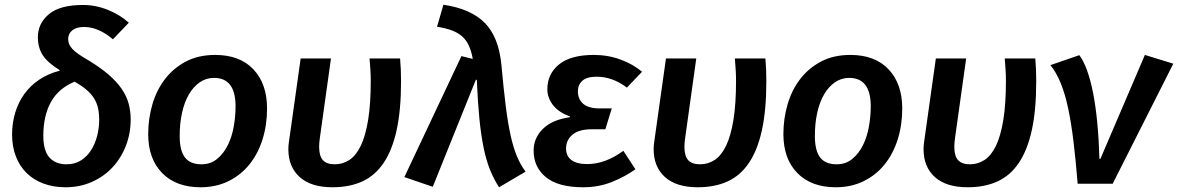

<svg xmlns="http://www.w3.org/2000/svg" viewBox="-20 -776 4976 811"><path d="M354 -521Q405 -490 439 -460.5Q473 -431 494 -400.5Q515 -370 523.5 -338Q532 -306 532 -271Q532 -213 512 -161Q492 -109 456 -70Q420 -31 369 -8Q318 15 257 15Q206 15 164 -0.5Q122 -16 92.5 -45Q63 -74 47 -115.5Q31 -157 31 -208Q31 -257 44.5 -301Q58 -345 83.5 -380Q109 -415 146.5 -440Q184 -465 231 -477L232 -480Q181 -511 160.5 -543Q140 -575 140 -619Q140 -677 186.5 -716Q233 -755 330 -755Q385 -755 436.5 -734Q488 -713 524 -680L457 -610Q396 -662 335 -662Q303 -662 285.5 -648Q268 -634 268 -611Q268 -600 272 -590Q276 -580 285.5 -569.5Q295 -559 311.5 -547.5Q328 -536 354 -521ZM399 -270Q399 -297 394 -319.5Q389 -342 377 -361Q365 -380 345 -397Q325 -414 295 -431Q226 -402 194.5 -344Q163 -286 163 -203Q163 -139 189 -110.5Q215 -82 261 -82Q296 -82 322 -98.5Q348 -115 365 -142Q382 -169 390.5 -202.5Q399 -236 399 -270Z M889 -544Q993 -544 1050.5 -483Q1108 -422 1108 -318Q1108 -248 1089 -187.5Q1070 -127 1034 -82Q998 -37 945.5 -11Q893 15 827 15Q724 15 665 -45Q606 -105 606 -210Q606 -274 623.5 -334.5Q641 -395 676.5 -441.5Q712 -488 765 -516Q818 -544 889 -544ZM884 -447Q851 -447 824 -428.5Q797 -410 778 -377.5Q759 -345 749 -300Q739 -255 739 -202Q739 -139 761.5 -110.5Q784 -82 831 -82Q870 -82 897.5 -105Q925 -128 942.5 -163.5Q960 -199 967.5 -242.5Q975 -286 975 -327Q975 -447 884 -447Z M1670 -529Q1672 -506 1673 -482Q1674 -458 1674 -433Q1674 -312 1655.5 -227Q1637 -142 1600.5 -88Q1564 -34 1510 -9.5Q1456 15 1384 15Q1294 15 1246 -28Q1198 -71 1198 -146Q1198 -163 1201 -181L1250 -529H1378L1331 -193Q1328 -172 1328 -156Q1328 -117 1344 -99.5Q1360 -82 1394 -82Q1428 -82 1456 -100.5Q1484 -119 1504 -160.5Q1524 -202 1535 -269.5Q1546 -337 1546 -435Q1546 -458 1544.5 -481.5Q1543 -505 1541 -529Z M1688 -28 1929 -539 1977 -527Q1971 -560 1960.5 -583Q1950 -606 1933 -621.5Q1916 -637 1890 -647Q1864 -657 1826 -663L1853 -756Q1969 -739 2028 -679Q2087 -619 2098 -501Q2107 -402 2116 -330Q2125 -258 2136.5 -205.5Q2148 -153 2163.5 -116Q2179 -79 2200 -51L2088 15Q2066 -19 2050 -58.5Q2034 -98 2023 -151Q2012 -204 2005 -274Q1998 -344 1994 -439H1990L1808 13Z M2537 -230H2480Q2425 -230 2398 -207Q2371 -184 2371 -149Q2371 -117 2393.5 -100Q2416 -83 2460 -83Q2537 -83 2613 -139L2664 -61Q2619 -29 2563.5 -7Q2508 15 2444 15Q2338 15 2286 -27.5Q2234 -70 2234 -140Q2234 -193 2273 -231.5Q2312 -270 2387 -281L2388 -284Q2340 -301 2316 -332Q2292 -363 2292 -399Q2292 -464 2341.5 -504Q2391 -544 2488 -544Q2548 -544 2601 -524.5Q2654 -505 2692 -473L2628 -406Q2567 -452 2500 -452Q2459 -452 2440 -435Q2421 -418 2421 -390Q2421 -357 2443.5 -337.5Q2466 -318 2514 -318H2564Z M3213 -529Q3215 -506 3216 -482Q3217 -458 3217 -433Q3217 -312 3198.5 -227Q3180 -142 3143.5 -88Q3107 -34 3053 -9.5Q2999 15 2927 15Q2837 15 2789 -28Q2741 -71 2741 -146Q2741 -163 2744 -181L2793 -529H2921L2874 -193Q2871 -172 2871 -156Q2871 -117 2887 -99.5Q2903 -82 2937 -82Q2971 -82 2999 -100.5Q3027 -119 3047 -160.5Q3067 -202 3078 -269.5Q3089 -337 3089 -435Q3089 -458 3087.5 -481.5Q3086 -505 3084 -529Z M3572 -544Q3676 -544 3733.5 -483Q3791 -422 3791 -318Q3791 -248 3772 -187.5Q3753 -127 3717 -82Q3681 -37 3628.5 -11Q3576 15 3510 15Q3407 15 3348 -45Q3289 -105 3289 -210Q3289 -274 3306.5 -334.5Q3324 -395 3359.5 -441.5Q3395 -488 3448 -516Q3501 -544 3572 -544ZM3567 -447Q3534 -447 3507 -428.5Q3480 -410 3461 -377.5Q3442 -345 3432 -300Q3422 -255 3422 -202Q3422 -139 3444.5 -110.5Q3467 -82 3514 -82Q3553 -82 3580.5 -105Q3608 -128 3625.5 -163.5Q3643 -199 3650.5 -242.5Q3658 -286 3658 -327Q3658 -447 3567 -447Z M4353 -529Q4355 -506 4356 -482Q4357 -458 4357 -433Q4357 -312 4338.5 -227Q4320 -142 4283.5 -88Q4247 -34 4193 -9.5Q4139 15 4067 15Q3977 15 3929 -28Q3881 -71 3881 -146Q3881 -163 3884 -181L3933 -529H4061L4014 -193Q4011 -172 4011 -156Q4011 -117 4027 -99.5Q4043 -82 4077 -82Q4111 -82 4139 -100.5Q4167 -119 4187 -160.5Q4207 -202 4218 -269.5Q4229 -337 4229 -435Q4229 -458 4227.5 -481.5Q4226 -505 4224 -529Z M4532 0Q4524 -99 4514.5 -177.5Q4505 -256 4492 -317.5Q4479 -379 4460.5 -424.5Q4442 -470 4417 -501L4539 -543Q4575 -495 4597 -384Q4619 -273 4624 -105H4628L4816 -544L4936 -507L4680 0Z"/></svg>

Font: Xgbmvzvtohvqztyvzapvmeyoton
Style: Regular
Weight: 500
Italic angle: -8°
Designer: Carrois Corporate & Edenspiekermann
Foundry: Carrois Corporate GbR & Edenspiekermann AG
Version: Version 2.001